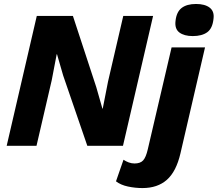

<svg xmlns="http://www.w3.org/2000/svg" viewBox="-20 -741 1106 976"><path d="M14 0 167 -660H350.6L469.6 -297.4L500.6 -188.8H502.2L529.2 -326.6L606.6 -660H758.2L605.2 0H423.8L301.2 -356.8L269.8 -465.2H268.2L243 -333.4L165.6 0ZM959.8 -557.6Q916 -557.6 891.7 -576Q867.4 -594.4 872.2 -634.2Q877 -680.2 903.3 -700.5Q929.6 -720.8 976.6 -720.8Q1021.6 -720.8 1045.9 -702.1Q1070.2 -683.4 1065.4 -646Q1060.6 -597 1033.7 -577.3Q1006.8 -557.6 959.8 -557.6ZM704.4 215Q667.2 215 630.5 207.2Q593.8 199.4 569.6 180.8L607.8 71Q620 79.4 634.4 84.7Q648.8 90 663.6 90Q693.4 90 707.7 74.3Q722 58.6 731.4 17.4L852.2 -500H1022.2L897.2 39Q875.8 131 828.3 173Q780.8 215 704.4 215Z"/></svg>

Font: Work Sans
Style: Italic
Weight: 400
Italic angle: -13°
Designer: Wei Huang
Foundry: Wei Huang
Version: Version 2.012